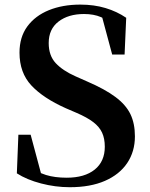

<svg xmlns="http://www.w3.org/2000/svg" viewBox="-20 -779 637 818"><path d="M277.2 18.6Q216 18.6 154.9 2.6Q93.8 -13.4 51.8 -40.5L58.3 -205H110.6L161.3 -15.7L99.7 -42.2L88.7 -79.5Q138.1 -45 175.9 -33.5Q213.7 -21.9 264 -21.9Q340.5 -21.9 383.5 -56.5Q426.5 -91.1 426.5 -153.9Q426.5 -188.8 415 -213.7Q403.6 -238.6 377.4 -258.7Q351.2 -278.8 306.1 -298.2L259.9 -318.1Q163.7 -361.1 113.4 -415.2Q63.1 -469.3 63.1 -554.7Q63.1 -621.1 96.5 -666.5Q129.9 -711.9 188.4 -735.7Q246.9 -759.4 322.3 -759.4Q380.7 -759.4 429.6 -744.7Q478.5 -730 517.7 -703.2L510.8 -546.8H457.9L409.4 -727.2L475.4 -699.2L483 -659.2Q440.8 -692.9 410.3 -706.1Q379.7 -719.3 337.9 -719.3Q271.3 -719.3 229.4 -687.2Q187.5 -655 187.5 -595.7Q187.5 -542.1 217.4 -510Q247.3 -478 302.1 -453.7L352 -431.6Q427.3 -399.1 471.7 -365.9Q516.2 -332.7 535.5 -293Q554.8 -253.2 554.8 -198.1Q554.8 -133.4 522 -84.5Q489.2 -35.6 427.2 -8.5Q365.3 18.6 277.2 18.6Z"/></svg>

Font: Noto Serif HK ExtraLight
Style: Regular
Weight: 200
Designer: Ryoko NISHIZUKA 西塚涼子 (kana & ideographs); Frank Grießhammer (Latin, Greek & Cyrillic); Wenlong ZHANG 张文龙 (bopomofo); San
Foundry: Adobe
Version: Version 2.002-H1;hotconv 1.1.0;makeotfexe 2.6.0